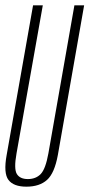

<svg xmlns="http://www.w3.org/2000/svg" viewBox="-31 -695 335 720"><path d="M68 5Q117 5 145.2 -20.2Q173.5 -45.5 186 -114L284.5 -675H248L150.5 -120Q140 -61.5 121.8 -42.5Q103.5 -23.5 73.5 -23.5Q44 -23.5 32.2 -42.5Q20.5 -61.5 31 -120L129.5 -675H93L-6 -114Q-18.5 -45.5 0.8 -20.2Q20 5 68 5Z"/></svg>

Font: Anybody ExtraCondensed ExtraLight
Style: Italic
Weight: 250
Width: 2
Italic angle: -10°
Version: Version 1.113;gftools[0.9.25]